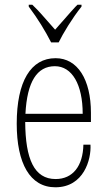

<svg xmlns="http://www.w3.org/2000/svg" viewBox="-20 -785 457 815"><path d="M229 -605C247 -642 286 -707 326 -757V-765H309C299 -756 280 -734 214 -659C145 -736 155 -728 117 -765H102V-757C141 -705 172 -654 197 -605ZM366 -306C366 -448 309 -538 216 -538C111 -538 51 -440 51 -260C51 -92 107 10 215 10C336 10 368 -109 364 -171H334C332 -80 289 -25 216 -25C125 -25 88 -110 87 -267H366ZM88 -302C95 -438 137 -504 213 -504C286 -504 331 -426 331 -302Z"/></svg>

Font: Kathrein 37 Thin Condensed
Style: Regular
Weight: 250
Width: 3
Designer: Lazydogs Typefoundry, based on Open Sans by Ascender Corporation
Foundry: Lazydogs Typefoundry
Version: Version 1.003;PS 001.003;hotconv 1.0.88;makeotf.lib2.5.64775